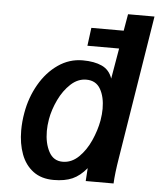

<svg xmlns="http://www.w3.org/2000/svg" viewBox="-55 -838 740 893"><g transform="rotate(5 315.0 -391.0)"><path d="M58.5 -208.5Q58.5 -249.5 66 -291.5Q78.5 -363.5 113.5 -424.5Q148.5 -485.5 200.8 -521.8Q253 -558 315.5 -558Q370 -558 405.5 -541.5Q441 -525 454.5 -485L479 -627.5H331L342 -712H493L506.5 -790H630L522.5 -122Q510 -46.5 508 0H378L382 -60.5Q351 -23 315.8 -7.5Q280.5 8 228.5 8Q171 8 133 -20.5Q95 -49 76.8 -98Q58.5 -147 58.5 -208.5ZM422 -286.5Q427 -316.5 427 -341.5Q427 -397 406 -433.5Q385 -470 340 -470Q300.5 -470 267.5 -439.5Q234.5 -409 212.5 -363Q190.5 -317 182.5 -271.5Q177.5 -241.5 177.5 -216.5Q177.5 -159 198.8 -119.5Q220 -80 263 -80Q304.5 -80 337.8 -112.2Q371 -144.5 392.2 -192Q413.5 -239.5 422 -286.5Z"/></g></svg>

Font: JuliaMono
Style: Bold Italic
Weight: 700
Italic angle: -9°
Monospace: yes
Designer: cormullion
Foundry: corm
Version: Version 0.057; ttfautohint (v1.8.4)